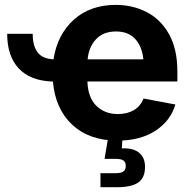

<svg xmlns="http://www.w3.org/2000/svg" viewBox="-20 -573 794 797"><path d="M467.8 10.7Q351.1 10.7 280.3 -54.9Q209.5 -120.6 199.7 -234.4Q106 -237.3 57.9 -288.8Q9.8 -340.3 9.8 -432.6H115.7Q115.7 -383.8 135.5 -356.4Q155.3 -329.1 202.1 -326.7Q217.8 -429.2 286.1 -491Q354.5 -552.7 460.4 -552.7Q531.2 -552.7 589.4 -522.5Q647.5 -492.2 681.9 -430.7Q716.3 -369.1 716.3 -275.9V-234.9H342.8Q345.2 -168 379.9 -133.8Q414.6 -99.6 469.7 -99.6Q508.3 -99.6 535.9 -116Q563.5 -132.3 575.7 -164.1L708 -139.2Q688 -71.3 625.2 -30.3Q562.5 10.7 467.8 10.7ZM343.8 -326.7H575.2Q569.8 -379.9 541.3 -411.1Q512.7 -442.4 461.4 -442.4Q408.7 -442.4 378.4 -409.9Q348.1 -377.4 343.8 -326.7ZM397 204.1V146H459Q482.4 146 492.2 138.9Q502 131.8 502 115.7Q502 99.6 492.2 93Q482.4 86.4 459 86.4H414.1L432.1 -21.5H488.3V0L485.8 43Q531.7 40.5 556.9 60.5Q582 80.6 582 119.6Q582 164.6 554.2 184.3Q526.4 204.1 465.3 204.1Z"/></svg>

Font: Inter-Bold
Style: Bold
Weight: 700
Designer: Rasmus Andersson
Foundry: rsms
Version: Version 4.000;git-a52131595